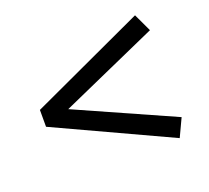

<svg xmlns="http://www.w3.org/2000/svg" viewBox="-86 -562 723 664"><g transform="rotate(-20 275.0 -230.0)"><path d="M142 -230 501 -70 470 -4 49 -199V-261L470 -456L501 -390Z"/></g></svg>

Font: Ysabeau Semibold
Style: Regular
Weight: 600
Designer: Christian Thalmann (Catharsis Fonts)
Version: Version 0.003